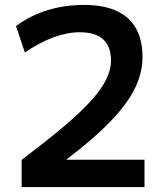

<svg xmlns="http://www.w3.org/2000/svg" viewBox="-20 -760 683 780"><path d="M68 -111Q169 -187 239 -246Q309 -305 351 -352Q393 -399 412 -438.5Q431 -478 431 -513Q431 -629 304 -629Q203 -629 81 -547L45 -654Q161 -740 323 -740Q439 -740 499 -686.5Q559 -633 559 -528Q559 -481 542 -433.5Q525 -386 488 -336Q451 -286 392.5 -231Q334 -176 251 -113V-111H567V0H68Z"/></svg>

Font: M PLUS 1 Thin SemiBold
Style: Regular
Weight: 600
Version: Version 1.001